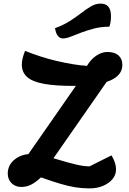

<svg xmlns="http://www.w3.org/2000/svg" viewBox="-20 -1014 713 1064"><path d="M245 -92 108 -118 422 -569 598 -599ZM476 30Q436 30 398 24Q360 18 314.5 4.5Q269 -9 207 -31Q177 -3 152 9.5Q127 22 98 22Q65 22 44 1Q23 -20 23 -52Q23 -99 61 -130Q99 -161 157 -161Q186 -161 227 -150.5Q268 -140 314 -126Q360 -112 402.5 -102Q445 -92 476 -92L598 -153Q612 -129 617.5 -110.5Q623 -92 623 -75Q623 -45 603.5 -21.5Q584 2 551 16Q518 30 476 30ZM385 -538Q283 -538 220.5 -550Q158 -562 129.5 -588Q101 -614 101 -656Q101 -675 106.5 -695.5Q112 -716 119 -732Q159 -716 203.5 -701.5Q248 -687 295 -676Q342 -665 385 -658Q428 -651 462 -649Q483 -685 513.5 -705.5Q544 -726 575 -726Q615 -726 636.5 -707Q658 -688 658 -654Q658 -597 590 -567.5Q522 -538 385 -538ZM328 -801Q312 -801 300.5 -815.5Q289 -830 285 -858Q332 -875 367 -897.5Q402 -920 430.5 -942Q459 -964 484.5 -979Q510 -994 538 -994Q595 -994 595 -925Q595 -909 593 -894Q591 -879 586 -866Q541 -866 502 -856Q463 -846 430.5 -833.5Q398 -821 372.5 -811Q347 -801 328 -801Z"/></svg>

Font: Lemonada Medium
Style: Regular
Weight: 500
Designer: Mohamed Gaber (Arabic), Eduardo Tunni (Latin)
Foundry: Kief Type Foundry
Version: Version 4.004; ttfautohint (v1.8.2)